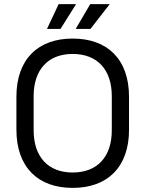

<svg xmlns="http://www.w3.org/2000/svg" viewBox="-20 -902 709 936"><path d="M334 14C502 14 609 -85 609 -270V-430C609 -615 502 -714 334 -714C167 -714 60 -615 60 -430V-270C60 -85 167 14 334 14ZM144 -267V-433C144 -562 214 -639 334 -639C455 -639 525 -562 525 -433V-267C525 -138 455 -61 334 -61C214 -61 144 -138 144 -267ZM209 -761H275L351 -882H266ZM349 -761H421L515 -882H420Z"/></svg>

Font: Meta Space
Style: Regular
Weight: 400
Designer: Meta Pool / Florian Karsten
Foundry: Meta Pool / Florian Karsten
Version: Version 2.000;Glyphs 3.1.1 (3137)